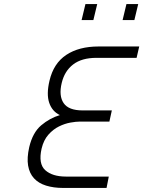

<svg xmlns="http://www.w3.org/2000/svg" viewBox="-20 -926 706 946"><path d="M401 -906H459L440 -827H382ZM603 -906H661L642 -827H584ZM505 0H291Q244 0 207 -11.5Q170 -23 147.5 -47.5Q125 -72 118.5 -110Q112 -148 124 -201Q141 -273 183 -308.5Q225 -344 275 -359Q237 -377 222.5 -419.5Q208 -462 224 -529Q244 -614 306.5 -655.5Q369 -697 466 -697H666L653 -641H455Q383 -641 340.5 -608.5Q298 -576 284 -517Q269 -454 293.5 -418Q318 -382 387 -382H531L519 -327H374Q355 -327 327 -322Q299 -317 270.5 -303Q242 -289 218.5 -262.5Q195 -236 185 -194Q168 -119 203 -87.5Q238 -56 305 -56H516Z"/></svg>

Font: Panefresco 250wt
Style: Italic
Weight: 300
Version: Version 1.000